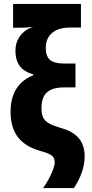

<svg xmlns="http://www.w3.org/2000/svg" viewBox="-20 -780 468 982"><path d="M34 -208Q34 -254 46.5 -290Q59 -326 84.5 -352.5Q110 -379 150 -395V-400Q120 -408 99.5 -423.5Q79 -439 69 -463.5Q59 -488 59 -521Q59 -551 70.5 -575.5Q82 -600 103 -617.5Q124 -635 151 -643Q130 -640 111 -639Q92 -638 74 -638H47V-760H394V-639H337Q309 -639 286.5 -632.5Q264 -626 247.5 -612.5Q231 -599 222.5 -579.5Q214 -560 214 -533Q214 -493 235.5 -474Q257 -455 308 -455H366V-333H308Q267 -333 241.5 -321.5Q216 -310 204 -286.5Q192 -263 192 -228Q192 -197 201 -178.5Q210 -160 232.5 -148Q255 -136 296 -124Q336 -113 362 -93Q388 -73 400.5 -45Q413 -17 413 19Q413 60 398.5 101.5Q384 143 358 182H200Q217 159 230.5 133.5Q244 108 252 85.5Q260 63 260 52Q260 37 254.5 27Q249 17 233 8.5Q217 0 186 -8Q133 -23 99.5 -50Q66 -77 50 -116.5Q34 -156 34 -208Z"/></svg>

Font: Noto Sans Display Condensed ExtraBold
Style: Regular
Weight: 800
Width: 3
Designer: Monotype Design Team
Foundry: Monotype Imaging Inc.
Version: Version 2.003